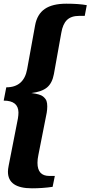

<svg xmlns="http://www.w3.org/2000/svg" viewBox="-23 -820 490 1040"><path d="M-3 -275 11 -347Q106 -347 124 -445L167 -682Q178 -743 219.5 -771.5Q261 -800 336 -800Q404 -800 447 -792L436 -734H406Q363 -734 340 -712Q317 -690 309 -642L269 -419Q260 -370 232 -346.5Q204 -323 147 -316Q195 -310 210 -297.5Q225 -285 229 -273Q233 -261 233 -244Q233 -227 230 -209L185 19Q180 42 180 62Q180 133 244 133H274L262 192Q208 200 150 200Q20 200 20 110Q20 97 24 77L74 -178Q77 -196 77 -211Q76 -275 -3 -275Z"/></svg>

Font: Sansita One
Style: Regular
Weight: 400
Version: Version 1.002